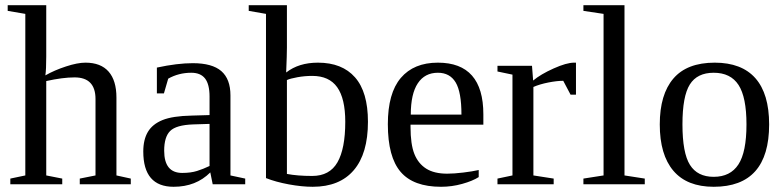

<svg xmlns="http://www.w3.org/2000/svg" viewBox="-20 -714 3039 744"><path d="M159.2 -495.1Q159.2 -444.3 155.8 -421.9Q190.9 -441.9 235.6 -456.5Q280.3 -471.2 311 -471.2Q370.6 -471.2 400.9 -436.5Q431.2 -401.9 431.2 -335.9V-34.2L486.8 -22V0H289.1V-22L350.1 -34.2V-330.1Q350.1 -414.1 269 -414.1Q223.1 -414.1 159.2 -399.9V-34.2L221.2 -22V0H20V-22L78.1 -34.2V-660.2L9.8 -671.9V-693.8H159.2Z M727.1 -469.2Q802.2 -469.2 837.6 -438.5Q873 -407.7 873 -344.2V-34.2L930.2 -22V0H804.2L794.9 -45.9Q739.3 9.8 652.8 9.8Q535.2 9.8 535.2 -127Q535.2 -172.9 553 -202.9Q570.8 -232.9 609.9 -248.8Q648.9 -264.6 723.1 -266.1L792 -268.1V-339.8Q792 -387.2 774.7 -409.7Q757.3 -432.1 721.2 -432.1Q672.4 -432.1 631.8 -409.2L615.2 -352.1H587.9V-452.1Q667 -469.2 727.1 -469.2ZM792 -233.9 728 -231.9Q662.6 -229.5 639.4 -206.5Q616.2 -183.6 616.2 -129.9Q616.2 -43.9 686 -43.9Q719.2 -43.9 743.4 -51.5Q767.6 -59.1 792 -70.8Z M1317.9 -242.2Q1317.9 -332 1286.6 -376Q1255.4 -419.9 1189.9 -419.9Q1161.1 -419.9 1132.8 -414.8Q1104.5 -409.7 1091.8 -403.8V-40Q1132.8 -32.2 1189.9 -32.2Q1257.3 -32.2 1287.6 -85Q1317.9 -137.7 1317.9 -242.2ZM1010.7 -660.2 943.8 -671.9V-693.8H1091.8V-529.8Q1091.8 -503.4 1088.9 -433.1Q1137.7 -471.2 1211.9 -471.2Q1305.7 -471.2 1355.7 -414.3Q1405.8 -357.4 1405.8 -242.2Q1405.8 -118.7 1350.8 -54.4Q1295.9 9.8 1191.9 9.8Q1149.9 9.8 1099.4 0.5Q1048.8 -8.8 1010.7 -23.9Z M1570.8 -231V-222.2Q1570.8 -154.8 1585.7 -117.4Q1600.6 -80.1 1631.6 -60.5Q1662.6 -41 1712.9 -41Q1739.3 -41 1775.4 -45.4Q1811.5 -49.8 1835 -55.2V-27.8Q1811.5 -12.7 1771.2 -1.5Q1731 9.8 1689 9.8Q1582 9.8 1532.5 -47.9Q1482.9 -105.5 1482.9 -232.9Q1482.9 -353 1533.2 -412.1Q1583.5 -471.2 1676.8 -471.2Q1853 -471.2 1853 -271V-231ZM1676.8 -432.1Q1626 -432.1 1598.9 -391.1Q1571.8 -350.1 1571.8 -270H1768.1Q1768.1 -357.4 1745.6 -394.8Q1723.1 -432.1 1676.8 -432.1Z M2211.9 -471.2V-347.2H2190.9L2162.6 -400.9Q2138.2 -400.9 2104.7 -394.3Q2071.3 -387.7 2046.9 -377V-34.2L2125.5 -22V0H1907.7V-22L1965.8 -34.2V-424.8L1907.7 -437V-459H2041.5L2045.9 -401.9Q2075.2 -426.3 2125.2 -448.7Q2175.3 -471.2 2204.6 -471.2Z M2399.9 -34.2 2478.5 -22V0H2240.7V-22L2318.8 -34.2V-660.2L2240.7 -671.9V-693.8H2399.9Z M2960.4 -231.9Q2960.4 9.8 2745.6 9.8Q2642.1 9.8 2589.4 -52.2Q2536.6 -114.3 2536.6 -231.9Q2536.6 -348.1 2589.4 -409.7Q2642.1 -471.2 2749.5 -471.2Q2854 -471.2 2907.2 -410.9Q2960.4 -350.6 2960.4 -231.9ZM2872.6 -231.9Q2872.6 -337.4 2841.8 -384.8Q2811 -432.1 2745.6 -432.1Q2681.6 -432.1 2653.1 -386.7Q2624.5 -341.3 2624.5 -231.9Q2624.5 -121.1 2653.6 -75Q2682.6 -28.8 2745.6 -28.8Q2810.1 -28.8 2841.3 -76.7Q2872.6 -124.5 2872.6 -231.9Z"/></svg>

Font: Times New Roman
Style: Regular
Weight: 400
Designer: Steve Matteson
Foundry: Ascender Corporation
Version: Version 2.00.3